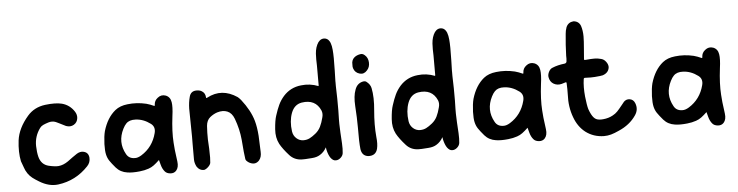

<svg xmlns="http://www.w3.org/2000/svg" viewBox="-46 -946 4585 1193"><g transform="rotate(-5 2246.0 -349.5)"><path d="M483 -119Q485 -89 464 -67Q386 16 275 30Q218 37 159 1Q134 -14 118.5 -26Q103 -38 91 -55Q77 -76 72 -93Q64 -113 57 -134Q45 -191 54 -265Q64 -340 126 -412Q168 -461 237 -470Q303 -478 342 -468Q391 -455 419 -411Q431 -392 429 -371Q426 -344 404 -331Q382 -318 355 -328Q334 -338 313 -349Q312 -350 294 -358Q272 -367 247 -359Q228 -353 215 -347Q202 -341 194 -330Q158 -281 159 -220Q160 -181 167 -153Q180 -102 227 -91Q266 -82 288 -84Q318 -87 348 -108Q377 -130 407 -150Q428 -163 448 -159Q480 -153 483 -119Z M1025 -48Q1030 -11 1012 9Q998 24 975.5 22Q953 20 942 7Q927 -10 920 -37Q919 -42 912 -67Q892 -48 876.5 -36.5Q861 -25 843 -19Q817 -10 787 -7Q741 -2 710 -7Q667 -13 640 -44Q616 -72 604 -90Q592 -108 587 -131Q582 -153 583 -195Q585 -244 593 -275Q617 -357 670 -400Q700 -424 747 -429Q805 -436 864 -422Q889 -415 908 -406Q917 -401 916 -411Q917 -437 938 -453Q961 -472 989 -462Q1017 -451 1022 -418Q1027 -389 1019 -331Q1007 -235 1012 -166Q1013 -134 1025 -48ZM900 -236Q910 -274 882 -295Q838 -328 789 -330Q750 -332 730 -311Q719 -300 709 -280Q668 -199 711 -122Q727 -92 764 -92Q782 -91 805 -105Q878 -150 900 -236Z M1546 -63Q1548 -30 1531 -10Q1510 13 1481 3Q1465 -2 1452 -16Q1448 -20 1447 -27Q1442 -56 1435 -148Q1429 -214 1404 -281Q1390 -318 1362 -329.5Q1334 -341 1298 -330Q1274 -322 1253 -305Q1231 -287 1228 -252Q1225 -210 1226 -167Q1230 -111 1230 -55Q1229 -35 1228 -22Q1226 -10 1212.5 3Q1199 16 1186 19Q1158 20 1141 -6Q1129 -29 1129 -51Q1129 -60 1129 -150Q1130 -182 1128.5 -256Q1127 -330 1127 -369Q1128 -409 1137 -442Q1146 -477 1182 -477Q1201 -477 1213 -470Q1235 -458 1237 -431Q1237 -421 1245 -427Q1339 -477 1433 -414Q1441 -408 1453 -394Q1508 -324 1527 -257Q1538 -218 1542 -163Q1544 -113 1546 -63Z M2050 -139Q2052 -107 2054 -71.5Q2056 -36 2053 -10Q2051 6 2037 18.5Q2023 31 2007 31Q1990 32 1975 12Q1962 -6 1954 -41Q1954 -42 1952 -55Q1936 -26 1911 -11Q1891 2 1859 4Q1809 8 1795 7Q1750 5 1721 -27Q1683 -69 1665 -102Q1644 -142 1648 -194Q1652 -250 1662 -279Q1674 -317 1687 -344.5Q1700 -372 1721 -396Q1765 -445 1831 -452Q1887 -459 1940 -438Q1941 -439 1941 -445Q1941 -550 1941 -565Q1939 -605 1941 -640Q1944 -682 1963 -710Q1982 -735 2010 -728Q2028 -723 2038 -699Q2045 -680 2047 -655Q2051 -615 2048.5 -524.5Q2046 -434 2047 -459Q2046 -452 2049 -351Q2050 -267 2048 -221Q2047 -206 2050 -139ZM1946 -241Q1953 -265 1945 -285Q1913 -359 1826 -345Q1780 -337 1761 -287Q1742 -236 1751 -172Q1755 -145 1774 -128Q1793 -111 1818 -111Q1839 -111 1856 -119.5Q1873 -128 1894 -145Q1915 -162 1926.5 -185.5Q1938 -209 1946 -241Z M2271 -257Q2263 -168 2270 -92Q2275 -49 2268 -19Q2257 25 2209 22Q2171 17 2165 -25Q2160 -70 2161 -161Q2161 -221 2156 -295Q2152 -357 2167 -396Q2180 -434 2216 -442Q2230 -445 2238 -439Q2262 -421 2267 -397Q2279 -339 2271 -257ZM2163 -530Q2160 -538 2161 -553Q2159 -581 2178 -597Q2192 -609 2215 -613Q2230 -616 2243 -604Q2263 -587 2264.5 -557.5Q2266 -528 2248 -509Q2228 -486 2202 -493Q2172 -501 2163 -530Z M2777 -139Q2779 -107 2781 -71.5Q2783 -36 2780 -10Q2778 6 2764 18.5Q2750 31 2734 31Q2717 32 2702 12Q2689 -6 2681 -41Q2681 -42 2679 -55Q2663 -26 2638 -11Q2618 2 2586 4Q2536 8 2522 7Q2477 5 2448 -27Q2410 -69 2392 -102Q2371 -142 2375 -194Q2379 -250 2389 -279Q2401 -317 2414 -344.5Q2427 -372 2448 -396Q2492 -445 2558 -452Q2614 -459 2667 -438Q2668 -439 2668 -445Q2668 -550 2668 -565Q2666 -605 2668 -640Q2671 -682 2690 -710Q2709 -735 2737 -728Q2755 -723 2765 -699Q2772 -680 2774 -655Q2778 -615 2775.5 -524.5Q2773 -434 2774 -459Q2773 -452 2776 -351Q2777 -267 2775 -221Q2774 -206 2777 -139ZM2673 -241Q2680 -265 2672 -285Q2640 -359 2553 -345Q2507 -337 2488 -287Q2469 -236 2478 -172Q2482 -145 2501 -128Q2520 -111 2545 -111Q2566 -111 2583 -119.5Q2600 -128 2621 -145Q2642 -162 2653.5 -185.5Q2665 -209 2673 -241Z M3324 -48Q3329 -11 3311 9Q3297 24 3274.5 22Q3252 20 3241 7Q3226 -10 3219 -37Q3218 -42 3211 -67Q3191 -48 3175.5 -36.5Q3160 -25 3142 -19Q3116 -10 3086 -7Q3040 -2 3009 -7Q2966 -13 2939 -44Q2915 -72 2903 -90Q2891 -108 2886 -131Q2881 -153 2882 -195Q2884 -244 2892 -275Q2916 -357 2969 -400Q2999 -424 3046 -429Q3104 -436 3163 -422Q3188 -415 3207 -406Q3216 -401 3215 -411Q3216 -437 3237 -453Q3260 -472 3288 -462Q3316 -451 3321 -418Q3326 -389 3318 -331Q3306 -235 3311 -166Q3312 -134 3324 -48ZM3199 -236Q3209 -274 3181 -295Q3137 -328 3088 -330Q3049 -332 3029 -311Q3018 -300 3008 -280Q2967 -199 3010 -122Q3026 -92 3063 -92Q3081 -91 3104 -105Q3177 -150 3199 -236Z M3499 -107Q3474 -173 3478 -251Q3479 -284 3477 -322Q3477 -330 3469 -327Q3448 -321 3446 -320Q3419 -313 3396 -326Q3373 -339 3368 -370Q3366 -386 3375 -403Q3384 -420 3398 -425Q3431 -439 3476 -444Q3486 -446 3488 -456Q3490 -474 3489 -492Q3491 -560 3498 -628Q3499 -646 3507 -669Q3520 -698 3552 -701Q3585 -699 3597 -669Q3607 -639 3607 -602Q3607 -575 3602.5 -523.5Q3598 -472 3598 -467Q3597 -458 3598.5 -456.5Q3600 -455 3610 -456Q3642 -459 3662.5 -459Q3683 -459 3704 -453Q3721 -449 3733.5 -432.5Q3746 -416 3746 -399Q3743 -364 3705 -351Q3694 -348 3655 -345Q3634 -343 3595 -345Q3586 -346 3585 -337Q3578 -289 3584 -229Q3590 -174 3597 -150Q3604 -130 3611 -117Q3624 -92 3640 -84Q3656 -76 3685 -79Q3718 -82 3745 -97Q3762 -106 3774.5 -119Q3787 -132 3806 -156Q3825 -179 3820 -174Q3837 -192 3859.5 -188Q3882 -184 3891 -161Q3907 -121 3882 -85Q3844 -29 3774 1Q3746 14 3724.5 20Q3703 26 3680 26Q3615 25 3566 -12Q3521 -47 3499 -107Z M4440 -48Q4445 -11 4427 9Q4413 24 4390.5 22Q4368 20 4357 7Q4342 -10 4335 -37Q4334 -42 4327 -67Q4307 -48 4291.5 -36.5Q4276 -25 4258 -19Q4232 -10 4202 -7Q4156 -2 4125 -7Q4082 -13 4055 -44Q4031 -72 4019 -90Q4007 -108 4002 -131Q3997 -153 3998 -195Q4000 -244 4008 -275Q4032 -357 4085 -400Q4115 -424 4162 -429Q4220 -436 4279 -422Q4304 -415 4323 -406Q4332 -401 4331 -411Q4332 -437 4353 -453Q4376 -472 4404 -462Q4432 -451 4437 -418Q4442 -389 4434 -331Q4422 -235 4427 -166Q4428 -134 4440 -48ZM4315 -236Q4325 -274 4297 -295Q4253 -328 4204 -330Q4165 -332 4145 -311Q4134 -300 4124 -280Q4083 -199 4126 -122Q4142 -92 4179 -92Q4197 -91 4220 -105Q4293 -150 4315 -236Z"/></g></svg>

Font: LXGW WenKai & Jojoba
Style: Regular
Weight: 400
Designer: LXGW / Fontworks Inc.
Foundry: LXGW / Fontworks Inc.
Version: Version 1.501;January 22, 2025;FontCreator 15.0.0.2927 64-bi